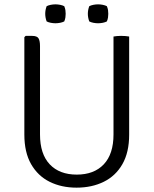

<svg xmlns="http://www.w3.org/2000/svg" viewBox="-20 -851 706 883"><path d="M574 -232Q574 -150.5 543 -96.2Q512 -42 457.2 -15Q402.5 12 332 12Q262.5 12 208.2 -15Q154 -42 123 -96.2Q92 -150.5 92 -232V-680L98 -686H127Q151 -686 157.5 -674.2Q164 -662.5 164 -639V-233Q164 -142.5 208.8 -95.2Q253.5 -48 333 -48Q412.5 -48 457.2 -95.2Q502 -142.5 502 -233V-683Q509 -684.5 518.2 -685.2Q527.5 -686 537 -686Q547.5 -686 557 -685.2Q566.5 -684.5 574 -683ZM431 -744Q420.5 -744 409.2 -746.2Q398 -748.5 390.5 -752.5Q387 -762 385.5 -770.8Q384 -779.5 384 -787.5Q384 -796 385.5 -804.5Q387 -813 390.5 -822.5Q398 -826.5 409.2 -828.8Q420.5 -831 431 -831Q441.5 -831 452.8 -828.8Q464 -826.5 471.5 -822.5Q475.5 -813 476.8 -804.5Q478 -796 478 -787.5Q478 -779.5 476.8 -770.8Q475.5 -762 471.5 -752.5Q464 -748.5 452.8 -746.2Q441.5 -744 431 -744ZM235 -744Q224.5 -744 213.2 -746.2Q202 -748.5 194.5 -752.5Q191 -762 189.5 -770.8Q188 -779.5 188 -787.5Q188 -796 189.5 -804.5Q191 -813 194.5 -822.5Q202 -826.5 213.2 -828.8Q224.5 -831 235 -831Q245.5 -831 256.8 -828.8Q268 -826.5 275.5 -822.5Q279.5 -813 280.8 -804.5Q282 -796 282 -787.5Q282 -779.5 280.8 -770.8Q279.5 -762 275.5 -752.5Q268 -748.5 256.8 -746.2Q245.5 -744 235 -744Z"/></svg>

Font: Signika Negative Light
Style: Regular
Weight: 300
Designer: Anna Giedry
Foundry: Anna Giedry
Version: Version 2.001